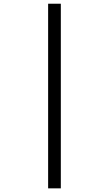

<svg xmlns="http://www.w3.org/2000/svg" viewBox="-20 -780 591 1042"><path d="M241.2 -759.8H310.1V242.2H241.2Z"/></svg>

Font: Samim FD
Style: FD
Weight: 400
Foundry: DejaVu fonts team - Redesigned by Saber Rastikerdar
Version: Version 4.00 December 17, 2020